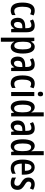

<svg xmlns="http://www.w3.org/2000/svg" viewBox="1699 -2592 1040 4478"><g transform="rotate(90 2219.0 -353.0)"><path d="M224 -83C260 -83 300 -93 332 -115V-196C299 -176 268 -166 235 -166C170 -166 137 -230 137 -360C137 -491 170 -559 233 -559C258 -559 283 -552 312 -536L340 -615C310 -632 275 -643 226 -643C98 -643 40 -533 40 -359C40 -174 98 -83 224 -83Z M580 -643C528 -643 477 -629 433 -602L463 -531C504 -554 536 -565 568 -565C616 -565 637 -529 637 -456V-423L573 -420C459 -415 395 -356 395 -247C395 -161 432 -83 517 -83C575 -83 614 -111 644 -167H646L660 -93H732V-455C732 -577 686 -643 580 -643ZM593 -353 638 -356V-303C638 -213 604 -160 552 -160C514 -160 492 -187 492 -248C492 -313 525 -350 593 -353Z M1070 -643C1022 -643 983 -620 953 -560H947L935 -633H858V147H953V-90C953 -108 951 -132 948 -165H953C979 -112 1023 -83 1074 -83C1173 -83 1229 -186 1229 -363C1229 -547 1172 -643 1070 -643ZM1046 -561C1108 -561 1132 -495 1132 -362C1132 -229 1104 -166 1047 -166C983 -166 953 -225 953 -356V-379C953 -505 982 -561 1046 -561Z M1485 -643C1433 -643 1382 -629 1338 -602L1368 -531C1409 -554 1441 -565 1473 -565C1521 -565 1542 -529 1542 -456V-423L1478 -420C1364 -415 1300 -356 1300 -247C1300 -161 1337 -83 1422 -83C1480 -83 1519 -111 1549 -167H1551L1565 -93H1637V-455C1637 -577 1591 -643 1485 -643ZM1498 -353 1543 -356V-303C1543 -213 1509 -160 1457 -160C1419 -160 1397 -187 1397 -248C1397 -313 1430 -350 1498 -353Z M1923 -83C1959 -83 1999 -93 2031 -115V-196C1998 -176 1967 -166 1934 -166C1869 -166 1836 -230 1836 -360C1836 -491 1869 -559 1932 -559C1957 -559 1982 -552 2011 -536L2039 -615C2009 -632 1974 -643 1925 -643C1797 -643 1739 -533 1739 -359C1739 -174 1797 -83 1923 -83Z M2173 -838C2137 -838 2119 -817 2119 -776C2119 -736 2139 -714 2173 -714C2208 -714 2226 -736 2226 -776C2226 -816 2210 -838 2173 -838ZM2220 -633H2125V-93H2220Z M2482 -83C2534 -83 2570 -108 2600 -159H2606L2618 -93H2695V-853H2600V-643C2600 -620 2602 -596 2604 -563H2600C2572 -615 2528 -643 2479 -643C2380 -643 2324 -541 2324 -363C2324 -183 2379 -83 2482 -83ZM2507 -163C2448 -163 2421 -231 2421 -363C2421 -491 2447 -559 2505 -559C2571 -559 2600 -500 2600 -371V-341C2599 -221 2568 -163 2507 -163Z M2975 -643C2923 -643 2872 -629 2828 -602L2858 -531C2899 -554 2931 -565 2963 -565C3011 -565 3032 -529 3032 -456V-423L2968 -420C2854 -415 2790 -356 2790 -247C2790 -161 2827 -83 2912 -83C2970 -83 3009 -111 3039 -167H3041L3055 -93H3127V-455C3127 -577 3081 -643 2975 -643ZM2988 -353 3033 -356V-303C3033 -213 2999 -160 2947 -160C2909 -160 2887 -187 2887 -248C2887 -313 2920 -350 2988 -353Z M3387 -83C3439 -83 3475 -108 3505 -159H3511L3523 -93H3600V-853H3505V-643C3505 -620 3507 -596 3509 -563H3505C3477 -615 3433 -643 3384 -643C3285 -643 3229 -541 3229 -363C3229 -183 3284 -83 3387 -83ZM3412 -163C3353 -163 3326 -231 3326 -363C3326 -491 3352 -559 3410 -559C3476 -559 3505 -500 3505 -371V-341C3504 -221 3473 -163 3412 -163Z M3882 -642C3764 -642 3702 -542 3702 -359C3702 -199 3758 -83 3900 -83C3948 -83 3992 -94 4032 -118V-201C3989 -174 3951 -162 3909 -162C3834 -162 3798 -221 3796 -341H4053V-402C4053 -540 3995 -642 3882 -642ZM3882 -566C3938 -566 3964 -499 3964 -414H3797C3801 -519 3831 -566 3882 -566Z M4408 -242C4408 -326 4361 -366 4296 -407C4232 -446 4215 -464 4215 -501C4215 -538 4239 -562 4279 -562C4315 -562 4344 -548 4374 -529L4406 -606C4365 -631 4324 -643 4276 -643C4183 -643 4121 -587 4121 -499C4121 -416 4163 -373 4232 -332C4298 -296 4313 -273 4313 -236C4313 -193 4288 -167 4245 -167C4199 -167 4153 -185 4122 -209V-113C4155 -95 4197 -83 4248 -83C4348 -83 4408 -137 4408 -242Z"/></g></svg>

Font: Noto Sans Kannada UI ExtraCondensed Medium
Style: Regular
Weight: 500
Width: 2
Designer: Jelle Bosma - Monotype Design Team
Foundry: Monotype Imaging Inc.
Version: Version 2.005